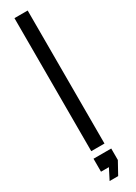

<svg xmlns="http://www.w3.org/2000/svg" viewBox="-260 -809 710 1000"><g transform="rotate(-30 95.0 -309.0)"><path d="M55.5 0V-800H135V0ZM60.5 182.5 93.5 118H46V40H152.5V109L112 182.5Z"/></g></svg>

Font: Big Shoulders Text Thin
Style: Regular
Weight: 400
Version: Version 2.002